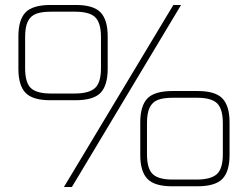

<svg xmlns="http://www.w3.org/2000/svg" viewBox="-20 -752 995 772"><path d="M54 -475V-606Q54 -672 82.5 -702Q111 -732 184 -732H285Q356 -732 384.5 -702Q413 -672 413 -606V-475Q413 -409 384.5 -379Q356 -349 283 -349H182Q111 -349 82.5 -379Q54 -409 54 -475ZM677 -732H708L269 0H237ZM280 -376Q337 -376 361.5 -397.5Q386 -419 386 -478V-603Q386 -659 363.5 -682Q341 -705 282 -705H186Q147 -705 125 -696.5Q103 -688 92 -666Q81 -644 81 -603V-478Q81 -419 104.5 -397.5Q128 -376 184 -376ZM544 -129V-260Q544 -326 572.5 -356Q601 -386 674 -386H775Q846 -386 874.5 -356Q903 -326 903 -260V-129Q903 -63 874.5 -33Q846 -3 773 -3H672Q601 -3 572.5 -33Q544 -63 544 -129ZM770 -30Q827 -30 851.5 -51.5Q876 -73 876 -132V-257Q876 -313 853.5 -336Q831 -359 772 -359H676Q637 -359 615 -350.5Q593 -342 582 -320Q571 -298 571 -257V-132Q571 -73 594.5 -51.5Q618 -30 674 -30Z"/></svg>

Font: Exo ExtraLight
Style: Regular
Weight: 275
Designer: Natanael Gama
Foundry: Natanael Gama
Version: Version 1.500; ttfautohint (v1.6)